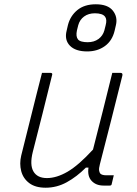

<svg xmlns="http://www.w3.org/2000/svg" viewBox="-20 -866 640 896"><path d="M176 -526H215Q227 -526 223 -515Q201 -426 178.5 -336Q156 -246 133 -157Q118 -97 136 -66Q154 -35 199 -35Q244 -35 295 -64.5Q346 -94 414 -168Q437 -257 459.5 -347Q482 -437 504 -526H542Q554 -526 551 -513Q526 -411 499 -306Q472 -201 446 -99Q441 -80 442.5 -70.5Q444 -61 448 -56Q456 -48 476 -48H511Q509 -39 506 -27Q503 -15 501 -6Q500 0 492 0H463Q428 0 407.5 -22Q387 -44 393 -84H381Q338 -41 291.5 -15.5Q245 10 193 10Q145 10 116.5 -11.5Q88 -33 79 -67.5Q70 -102 79 -140L151 -428Q157 -451 163 -475Q169 -499 176 -526ZM427 -846Q483 -846 506.5 -816.5Q530 -787 521 -749L515 -723Q504 -676 469.5 -651Q435 -626 387 -626Q332 -626 306 -653Q280 -680 291 -723L297 -749Q308 -792 341 -819Q374 -846 427 -846ZM423 -804Q393 -804 372.5 -789Q352 -774 345 -748L339 -724Q333 -696 344 -682Q350 -675 362 -672Q374 -669 389 -669Q419 -669 439.5 -684Q460 -699 467 -724L473 -748Q480 -774 471 -787Q465 -796 452.5 -800Q440 -804 423 -804Z"/></svg>

Font: Recursive Sn Lnr St Lt
Style: Italic
Weight: 300
Italic angle: -15°
Version: Version 1.079;hotconv 1.0.112;makeotfexe 2.5.65598; ttfautoh